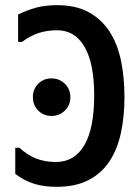

<svg xmlns="http://www.w3.org/2000/svg" viewBox="-20 -726 540 742"><path d="M55 -155Q87 -126 120.5 -113Q154 -100 196 -100Q268 -100 306 -165Q344 -230 344 -358Q344 -480 307 -544.5Q270 -609 201 -609Q162 -609 129.5 -598.5Q97 -588 65 -564H50V-670Q85 -687 120 -696.5Q155 -706 202 -706Q273 -706 322.5 -679Q372 -652 403 -604.5Q434 -557 447.5 -492Q461 -427 461 -351Q461 -275 447 -211Q433 -147 402 -101Q371 -55 321 -29.5Q271 -4 199 -4Q149 -4 111 -16Q73 -28 39 -54V-155ZM179 -423Q210 -423 231 -402Q252 -381 252 -351Q252 -320 231 -299Q210 -278 179 -278Q148 -278 127.5 -299Q107 -320 107 -351Q107 -381 127.5 -402Q148 -423 179 -423Z"/></svg>

Font: D2Coding
Style: Bold
Weight: 700
Monospace: yes
Designer: Yong-Rak Park; Jeong-Hwan Yoon; Sang-Min Lee;
Foundry: NHN Corporation
Version: Version 1.3.2; Build 20180524